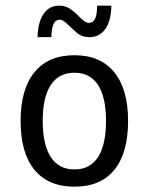

<svg xmlns="http://www.w3.org/2000/svg" viewBox="-20 -665 540 696"><path d="M250 -401.4Q193.4 -401.4 164.1 -356.9Q134.8 -312.5 134.8 -226.6Q134.8 -140.6 164.1 -95.7Q193.4 -50.8 250 -50.8Q306.6 -50.8 335.4 -95.7Q364.3 -140.6 364.3 -226.6Q364.3 -312.5 335.4 -356.9Q306.6 -401.4 250 -401.4ZM250 -464.8Q343.8 -464.8 394 -403.3Q444.3 -341.8 444.3 -226.6Q444.3 -110.4 394.5 -49.3Q344.7 11.7 250 11.7Q155.3 11.7 105 -49.3Q54.7 -110.4 54.7 -226.6Q54.7 -341.8 105 -403.3Q155.3 -464.8 250 -464.8ZM248 -555.7 224.6 -577.1Q216.8 -585 209.5 -589.4Q202.1 -593.8 197.3 -593.8Q181.6 -593.8 174.3 -578.6Q167 -563.5 166 -530.3H116.2Q117.2 -584 137.7 -614.3Q158.2 -644.5 194.3 -644.5Q210.9 -644.5 223.6 -638.7Q236.3 -632.8 251 -620.1L274.4 -597.7Q283.2 -588.9 290 -585.4Q296.9 -582 301.8 -582Q317.4 -582 324.7 -597.2Q332 -612.3 332 -644.5H383.8Q382.8 -589.8 361.8 -560.1Q340.8 -530.3 304.7 -530.3Q288.1 -530.3 275.4 -535.6Q262.7 -541 248 -555.7Z"/></svg>

Font: BabelStone Xiangqi
Style: Regular
Weight: 400
Designer: Andrew West
Foundry: BabelStone
Version: Version 11.000 June 09, 2018